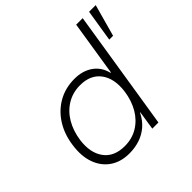

<svg xmlns="http://www.w3.org/2000/svg" viewBox="-176 -880 1063 1063"><g transform="rotate(-45 355.0 -348.5)"><path d="M262 8Q195 8 148.5 -24Q102 -56 81.5 -113.5Q61 -171 72 -247Q82 -322 118 -379Q154 -436 210.5 -468Q267 -500 338 -500Q401 -500 445 -469.5Q489 -439 503 -382H506L557 -705H608L496 0H448L465 -111H463Q442 -69 411.5 -43Q381 -17 343 -4.5Q305 8 262 8ZM272 -39Q330 -39 375 -66.5Q420 -94 448 -142Q476 -190 485 -253Q497 -344 457 -398.5Q417 -453 335 -453Q278 -453 232.5 -425.5Q187 -398 158.5 -349.5Q130 -301 121 -238Q109 -148 149 -93.5Q189 -39 272 -39ZM628 -517 658 -705H710L658 -517Z"/></g></svg>

Font: Nunito Sans 7pt ExtraLight
Style: Italic
Weight: 250
Italic angle: -9°
Designer: Vernon Adams
Foundry: Vernon Adams
Version: Version 3.101;gftools[0.9.27]